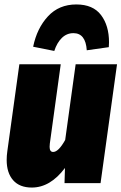

<svg xmlns="http://www.w3.org/2000/svg" viewBox="-20 -823 546 863"><path d="M10 -104Q10 -123 13 -144L67 -534H253L204 -178Q203 -172 203 -163Q203 -140 219 -140Q243 -140 273 -194L320 -534H506L432 0H270L272 -68Q206 20 123 20Q68 20 39 -13Q10 -46 10 -104ZM129 -613Q146 -696 195.5 -749.5Q245 -803 323 -803Q398 -803 434 -755.5Q470 -708 470 -633Q470 -619 469 -611L370 -597Q365 -674 310 -674Q280 -674 258 -652.5Q236 -631 224 -594Z"/></svg>

Font: Fira Sans Condensed Black
Style: Italic
Weight: 900
Width: 3
Italic angle: -8°
Designer: Carrois Corporate & Edenspiekermann AG
Foundry: Carrois Corporate GbR & Edenspiekermann AG
Version: Version 4.203